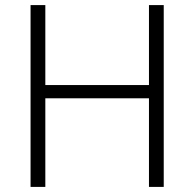

<svg xmlns="http://www.w3.org/2000/svg" viewBox="-20 -734 764 754"><path d="M623 0H565V-348H158V0H100V-714H158V-400H565V-714H623Z"/></svg>

Font: Noto Sans Lao Light
Style: Regular
Weight: 300
Designer: Monotype Design Team
Foundry: Monotype Imaging Inc.
Version: Version 2.003; ttfautohint (v1.8.4.7-5d5b)